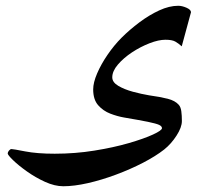

<svg xmlns="http://www.w3.org/2000/svg" viewBox="-20 -483 738 668"><path d="M644.5 -440.4 612.3 -321.8Q601.1 -332 589.8 -338.4Q578.6 -344.7 555.7 -344.7Q531.7 -344.7 500.2 -332.5Q468.8 -320.3 439.2 -300.8Q409.7 -281.2 390.1 -258.3Q370.6 -235.4 370.6 -213.9Q370.6 -196.8 391.6 -184.3Q412.6 -171.9 442.4 -163.8Q472.2 -155.8 498.5 -151.4Q537.6 -146 563.5 -139.4Q589.4 -132.8 602.1 -118.2Q608.9 -110.4 610.8 -95.9Q612.8 -81.5 612.8 -62Q612.8 -40 594.2 -11.2Q575.7 17.6 551.3 37.1Q521.5 60.5 477.5 83.3Q433.6 106 383.8 124.5Q334 143.1 285.9 154.1Q237.8 165 200.2 165Q170.4 165 136.7 149.7Q103 134.3 73.5 113.3Q43.9 92.3 25.4 74.2Q6.8 56.2 6.8 50.8Q6.8 46.4 11.2 41Q15.6 35.6 20 35.6Q25.9 35.6 67.4 43.7Q108.9 51.8 170.4 51.8Q241.7 51.8 308.3 41Q375 30.3 428 14.9Q481 -0.5 512.2 -14.9Q543.5 -29.3 543.5 -37.1Q543.5 -43.9 533.4 -48.6Q523.4 -53.2 494.9 -59.1Q466.3 -64.9 411.6 -74.2Q388.7 -78.1 363.8 -87.6Q338.9 -97.2 321.5 -116.9Q304.2 -136.7 304.2 -171.9Q304.2 -195.8 317.9 -227.5Q331.5 -259.3 354 -292.2Q376.5 -325.2 403.3 -352.1Q431.2 -379.9 465.1 -405.3Q499 -430.7 533.9 -446.8Q568.8 -462.9 600.1 -462.9Q613.3 -462.9 628.9 -456.1Q644.5 -449.2 644.5 -440.4Z"/></svg>

Font: Scheherazade New SemiBold
Style: Regular
Weight: 600
Designer: SIL International
Foundry: SIL International
Version: Version 4.000